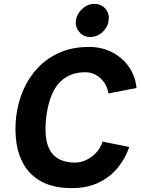

<svg xmlns="http://www.w3.org/2000/svg" viewBox="-20 -954 724 986"><path d="M350 12Q258 12 198 -19Q138 -50 106 -102.5Q74 -155 64.5 -220.5Q55 -286 63 -355Q72 -428 100 -492.5Q128 -557 175 -606.5Q222 -656 287.5 -684.5Q353 -713 437 -713Q502 -713 555 -686Q608 -659 641.5 -611.5Q675 -564 681 -502L537 -474Q533 -503 516.5 -528Q500 -553 474.5 -568Q449 -583 419 -583Q359 -583 317 -556Q275 -529 251 -478.5Q227 -428 218 -357Q208 -278 220.5 -225Q233 -172 269.5 -145.5Q306 -119 366 -119Q408 -119 449.5 -148.5Q491 -178 507 -227L644 -199Q623 -138 582.5 -90Q542 -42 484 -15Q426 12 350 12ZM443.4 -764Q409 -764 387.5 -789.5Q366 -815 369.6 -848.7Q375 -884 402.5 -909Q430 -934 464.2 -934Q500 -934 521.5 -909Q543 -884 537.6 -848.7Q534 -815 506.7 -789.5Q479.3 -764 443.4 -764Z"/></svg>

Font: Inclusive Sans
Style: Italic
Weight: 400
Italic angle: -7°
Designer: Olivia King
Foundry: Olivia King
Version: Version 2.004